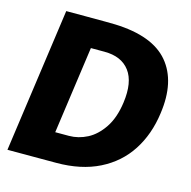

<svg xmlns="http://www.w3.org/2000/svg" viewBox="-108 -849 948 955"><g transform="rotate(15 366.0 -371.0)"><path d="M227 -742Q338 -742 370 -741Q564 -734 645 -637.5Q726 -541 702 -373Q687 -261 632.5 -177Q578 -93 485 -46.5Q392 0 264 0H13L117 -742ZM220 -146H290Q339 -146 384.5 -169.5Q430 -193 464.5 -244.5Q499 -296 510 -376Q525 -484 483 -540Q441 -596 353 -596H283Z"/></g></svg>

Font: Morrison ExtraBold
Style: Regular
Weight: 800
Designer: Pablo Impallari, Rodrigo Fuenzalida (Modified by Dan O. Williams)
Version: Version 0.03;June 6, 2019;FontCreator 11.5.0.2425 64-bit; tt